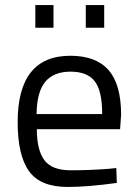

<svg xmlns="http://www.w3.org/2000/svg" viewBox="-20 -731 545 761"><path d="M412 -62 441 -65 443 -6Q329 10 248 10Q140 10 95 -52.5Q50 -115 50 -247Q50 -510 259 -510Q360 -510 410 -453.5Q460 -397 460 -276L456 -219H126Q126 -136 156 -96Q186 -56 260.5 -56Q335 -56 412 -62ZM385 -279Q385 -371 355.5 -409Q326 -447 259.5 -447Q193 -447 159.5 -407Q126 -367 125 -279ZM120 -621V-711H192V-621ZM320 -621V-711H393V-621Z"/></svg>

Font: Titillium Web[RUS by Daymarius]
Style: Regular
Weight: 400
Designer: Cyrillization by Daymarius
Foundry: Cyrillization by Daymarius
Version: Version 1.002 September 11, 2018